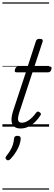

<svg xmlns="http://www.w3.org/2000/svg" viewBox="-20 -1053 449 1596"><path d="M151 15Q118 15 98.5 0Q79 -15 76 -47Q73 -79 89 -131L195 -452H117Q106 -452 103.5 -458.5Q101 -465 105 -477Q109 -489 115 -494.5Q121 -500 131 -500H210L278 -709Q282 -721 288.5 -725.5Q295 -730 309 -730Q326 -730 332 -724Q338 -718 334 -706L266 -500H394Q405 -500 407.5 -494Q410 -488 407 -476Q403 -463 396.5 -457.5Q390 -452 380 -452H250L141 -120Q126 -73 131 -53Q136 -33 163 -33Q191 -33 222 -55.5Q253 -78 281 -117Q287 -124 293.5 -125.5Q300 -127 309 -120Q319 -114 320 -107Q321 -100 316 -94Q298 -65 272.5 -40Q247 -15 216.5 0Q186 15 151 15ZM35 275Q27 269 26 261.5Q25 254 31 246Q51 221 64.5 199Q78 177 86 153Q94 129 97 99Q98 86 105.5 81Q113 76 125 76Q140 76 146.5 82.5Q153 89 152 101Q152 119 143 146.5Q134 174 115.5 205.5Q97 237 68 268Q60 276 51.5 279Q43 282 35 275ZM0 513H388V523H0ZM0 -20H388V0H0ZM0 -505H388V-500H0ZM0 -1033H388V-1023H0Z"/></svg>

Font: Playwrite IN Guides
Style: Regular
Weight: 400
Designer: Veronika Burian, José Scaglione
Foundry: TypeTogether
Version: Version 1.003